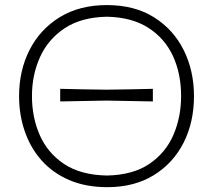

<svg xmlns="http://www.w3.org/2000/svg" viewBox="-20 -746 860 775"><path d="M413.5 9.5Q325.5 9.5 258.8 -19.5Q192 -48.5 147.2 -99.2Q102.5 -150 79.8 -216.5Q57 -283 57 -357.5Q57 -461.5 99.5 -544.8Q142 -628 221.5 -676.8Q301 -725.5 411 -725.5Q523.5 -725.5 602 -676Q680.5 -626.5 721.8 -543.2Q763 -460 763 -358Q763 -252.5 720.8 -169.5Q678.5 -86.5 600 -38.5Q521.5 9.5 413.5 9.5ZM411.5 -37.5Q516.5 -39.5 582.8 -84.5Q649 -129.5 680 -201.5Q711 -273.5 711 -358Q711 -449 677.8 -520.5Q644.5 -592 578 -634.2Q511.5 -676.5 411.5 -678.5Q308 -676.5 241 -632Q174 -587.5 141.5 -515.5Q109 -443.5 109 -358Q109 -272 140.8 -200Q172.5 -128 239.2 -83.8Q306 -39.5 411.5 -37.5ZM223 -336.5V-387.5Q265.5 -386.5 312.2 -385.5Q359 -384.5 410 -384Q461 -384.5 507.8 -385.5Q554.5 -386.5 597 -387.5V-336.5Q554.5 -337.5 507.8 -338.2Q461 -339 410 -340Q359 -339 312.5 -338.2Q266 -337.5 223 -336.5Z"/></svg>

Font: Commissioner Loud ExtraLight
Style: Regular
Weight: 200
Designer: Kostas Bartsokas
Foundry: Kostas Bartsokas
Version: Version 1.000; ttfautohint (v1.8.3)